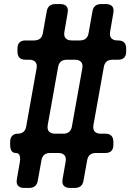

<svg xmlns="http://www.w3.org/2000/svg" viewBox="-20 -826 641 945"><path d="M539 -774Q539 -767 538 -763L522 -670Q521 -666 521 -659Q521 -643 531 -635Q541 -627 558 -627H561Q601 -627 601 -587V-572Q601 -532 561 -532H534Q497 -532 491 -496L440 -211Q439 -207 439 -200Q439 -184 449 -176Q459 -168 476 -168H498Q538 -168 538 -128V-113Q538 -73 498 -73H452Q415 -73 409 -37L391 63Q385 99 348 99H324Q307 99 297 91Q287 83 287 67Q287 60 288 56L303 -30Q304 -34 304 -41Q304 -57 294 -65Q284 -73 267 -73H227Q190 -73 184 -37L166 63Q160 99 123 99H99Q82 99 72 91Q62 83 62 67Q62 60 63 56L78 -30Q79 -36 79 -45Q79 -73 58 -73Q30 -73 30 -113V-128Q30 -147 40 -157.5Q50 -168 67 -168Q103 -168 109 -204L160 -489Q161 -493 161 -500Q161 -516 151 -524Q141 -532 124 -532H106Q66 -532 66 -572V-587Q66 -627 106 -627H148Q185 -627 191 -663L210 -770Q216 -806 253 -806H277Q294 -806 304 -798Q314 -790 314 -774Q314 -767 313 -763L297 -670Q296 -666 296 -659Q296 -643 306 -635Q316 -627 333 -627H373Q410 -627 416 -663L435 -770Q441 -806 478 -806H502Q519 -806 529 -798Q539 -790 539 -774ZM214 -200Q214 -184 224 -176Q234 -168 251 -168H291Q328 -168 334 -204L385 -489Q386 -493 386 -500Q386 -516 376 -524Q366 -532 349 -532H309Q272 -532 266 -496L215 -211Q214 -207 214 -200Z"/></svg>

Font: ZCOOL QingKe HuangYou
Style: Regular
Weight: 400
Version: Version 1.000